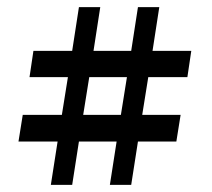

<svg xmlns="http://www.w3.org/2000/svg" viewBox="-20 -515 595 540"><path d="M397 -298 380 -192H488L476 -117H368L349 5H289L308 -117H202L183 5H123L142 -117H32L44 -192H154L171 -298H63L74 -372H183L202 -495H262L243 -372H349L368 -495H428L409 -372H518L507 -298ZM337 -298H231L214 -192H320Z"/></svg>

Font: Grenze Medium
Style: Regular
Weight: 500
Designer: Renata Polastri
Foundry: Omnibus-Type
Version: Version 1.002; ttfautohint (v1.8)